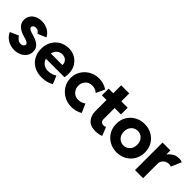

<svg xmlns="http://www.w3.org/2000/svg" viewBox="154 -1630 2590 2590"><g transform="rotate(45 1449.0 -334.5)"><path d="M230.5 7.8Q183.6 7.8 140.6 -8.3Q97.7 -24.4 65.2 -54Q32.7 -83.5 16.1 -123L137.2 -176.3Q149.4 -153.8 173.8 -133.1Q198.2 -112.3 231.4 -112.3Q257.3 -112.3 273.9 -125.5Q290.5 -138.7 290.5 -155.3Q290.5 -174.3 271.2 -186.3Q252 -198.2 225.8 -205.8Q199.7 -213.4 178.2 -219.7Q141.1 -231 108.2 -250.7Q75.2 -270.5 54.7 -301.3Q34.2 -332 34.2 -376Q34.2 -422.4 58.1 -457.8Q82 -493.2 124 -513.2Q166 -533.2 219.7 -533.2Q286.6 -533.2 340.1 -502.4Q393.6 -471.7 416 -420.9L297.4 -369.6Q288.1 -385.3 270.3 -399.9Q252.4 -414.6 225.1 -414.6Q202.1 -414.6 187 -402.8Q171.9 -391.1 171.9 -373.5Q171.9 -356 187 -345Q202.1 -334 225.6 -326.7Q249 -319.3 274.4 -311.5Q293.9 -306.2 319.8 -296.1Q345.7 -286.1 370.4 -269Q395 -252 411.4 -225.1Q427.7 -198.2 427.7 -159.2Q427.7 -109.9 400.9 -72.3Q374 -34.7 329.1 -13.4Q284.2 7.8 230.5 7.8Z M752.4 7.8Q667 7.8 604.5 -26.6Q542 -61 508.1 -121.8Q474.1 -182.6 474.1 -261.2Q474.1 -344.2 509.8 -405Q545.4 -465.8 604.5 -499.3Q663.6 -532.7 733.9 -532.7Q801.8 -532.7 856.7 -501.7Q911.6 -470.7 943.8 -415.3Q976.1 -359.9 976.1 -286.6Q976.1 -266.6 973.9 -247.8Q971.7 -229 968.3 -212.9H614.7Q628.4 -167.5 664.3 -141.1Q700.2 -114.7 750.5 -114.7Q786.6 -114.7 822.5 -126.2Q858.4 -137.7 876.5 -152.3L924.3 -37.1Q895 -17.1 849.9 -4.6Q804.7 7.8 752.4 7.8ZM731.9 -412.1Q684.1 -412.1 653.1 -383.3Q622.1 -354.5 611.8 -309.6H834Q834 -357.4 805.4 -384.8Q776.9 -412.1 731.9 -412.1Z M1316.9 5.9Q1238.8 5.9 1174.6 -30Q1110.4 -65.9 1072.3 -127.2Q1034.2 -188.5 1034.2 -264.6Q1034.2 -321.3 1055.7 -370.1Q1077.1 -418.9 1115.5 -455.6Q1153.8 -492.2 1204.1 -512.7Q1254.4 -533.2 1311.5 -533.2Q1356 -533.2 1398.2 -520.3Q1440.4 -507.3 1474.1 -484.9L1417.5 -360.8Q1397.5 -379.4 1371.6 -389.6Q1345.7 -399.9 1315.4 -399.9Q1252.4 -399.9 1216.8 -359.9Q1181.2 -319.8 1181.2 -265.1Q1181.2 -226.6 1198.5 -195.3Q1215.8 -164.1 1245.8 -145.8Q1275.9 -127.4 1314.5 -127.4Q1346.7 -127.4 1376 -138.7Q1405.3 -149.9 1419.4 -163.1L1474.6 -36.6Q1446.8 -19.5 1405.8 -6.8Q1364.7 5.9 1316.9 5.9Z M1778.8 7.8Q1681.6 7.8 1634.3 -46.1Q1586.9 -100.1 1586.9 -184.6V-397.5H1499V-525.4H1586.9V-676.8H1741.2V-525.4H1862.8V-397.5H1741.2V-188.5Q1741.2 -154.8 1757.6 -139.9Q1773.9 -125 1797.9 -125Q1809.1 -125 1819.8 -127.9Q1830.6 -130.9 1838.9 -135.3L1888.7 -13.7Q1866.7 -2.9 1837.6 2.4Q1808.6 7.8 1778.8 7.8Z M2180.7 7.8Q2105 7.8 2042.7 -26.9Q1980.5 -61.5 1943.6 -122.6Q1906.7 -183.6 1906.7 -263.2Q1906.7 -342.8 1943.6 -403.6Q1980.5 -464.4 2042.7 -498.8Q2105 -533.2 2180.7 -533.2Q2257.8 -533.2 2319.8 -498.8Q2381.8 -464.4 2418.2 -403.6Q2454.6 -342.8 2454.6 -263.2Q2454.6 -183.6 2418.2 -122.6Q2381.8 -61.5 2319.6 -26.9Q2257.3 7.8 2180.7 7.8ZM2180.7 -124Q2234.9 -124 2271.2 -162.4Q2307.6 -200.7 2307.6 -263.2Q2307.6 -323.2 2272.5 -362.3Q2237.3 -401.4 2181.6 -401.4Q2127 -401.4 2090.3 -363Q2053.7 -324.7 2053.7 -263.2Q2053.7 -200.7 2090.3 -162.4Q2127 -124 2180.7 -124Z M2527.3 0V-525.4H2677.2V-451.7H2679.7Q2703.1 -481.9 2742.7 -507.6Q2782.2 -533.2 2838.9 -533.2Q2858.9 -533.2 2875 -529.8Q2891.1 -526.4 2898.4 -522.5L2836.4 -375Q2831.5 -377.4 2819.1 -380.4Q2806.6 -383.3 2791.5 -383.3Q2767.1 -383.3 2741.7 -371.3Q2716.3 -359.4 2699 -334.2Q2681.6 -309.1 2681.6 -270V0Z"/></g></svg>

Font: Reddit Sans ExtraBold
Style: Regular
Weight: 800
Designer: Stephen Hutchings
Foundry: Reddit
Version: Version 1.014; ttfautohint (v1.8.4.7-5d5b)